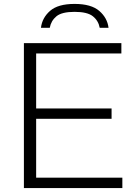

<svg xmlns="http://www.w3.org/2000/svg" viewBox="-20 -960 697 980"><path d="M102 0V-740H599.5V-687H164.5V-406.5H549.5V-353.5H164.5V-53H604.5V0ZM189 -818Q195 -869 235.5 -904.5Q276 -940 360.5 -940Q445.5 -940 486.8 -904.2Q528 -868.5 534 -818H489Q482.5 -854 454.2 -876.8Q426 -899.5 360.5 -899.5Q295.5 -899.5 268 -876.8Q240.5 -854 234 -818Z"/></svg>

Font: Encode Sans Exp Lt
Style: Regular
Weight: 300
Width: 7
Designer: Multiple Designers
Foundry: Impallari Type
Version: Version 3.002; ttfautohint (v1.8.3) -l 8 -r 50 -G 200 -x 14 